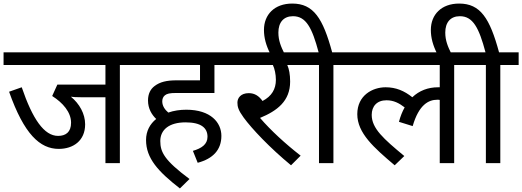

<svg xmlns="http://www.w3.org/2000/svg" viewBox="-20 -916 2932 1078"><path d="M653 -551H757V-622H0V-551H572V-441H302L273 -377C333 -339 379 -286 379 -227C379 -174 349 -153 306 -153C228 -153 163 -247 102 -426L31 -401C115 -163 204 -80 310 -80C390 -80 458 -125 458 -218C458 -277 426 -334 378 -373C390 -371 408 -370 435 -370H572V0H653Z M1063 -69 1090 -2C1176 -25 1223 -75 1223 -153C1223 -228 1163 -300 1026 -300C991 -300 956 -295 925 -284C906 -300 891 -321 891 -347C891 -361 896 -373 906 -381C918 -390 931 -394 972 -394H1184V-551H1288V-622H742V-551H1103V-465H971C916 -465 878 -456 848 -433C825 -416 811 -389 811 -352C811 -306 832 -272 857 -248C822 -220 800 -180 800 -130C800 -27 868 47 990 142L1044 89C903 -16 880 -62 880 -124C880 -188 930 -229 1022 -229C1109 -229 1145 -198 1145 -148C1145 -105 1111 -83 1063 -69Z M1668 -42C1583 -108 1500 -184 1440 -254C1537 -294 1609 -349 1609 -458C1609 -498 1603 -529 1593 -551H1697V-622H1273V-551H1512C1522 -531 1529 -498 1529 -468C1529 -416 1506 -376 1454 -349C1434 -377 1410 -393 1377 -393C1331 -393 1313 -365 1313 -340C1313 -317 1318 -297 1348 -256C1394 -193 1495 -86 1614 12Z M1497 -615H1577C1558 -653 1543 -688 1543 -733C1543 -790 1572 -825 1625 -825C1698 -825 1732 -761 1769 -622H1682V-551H1771V0H1852V-551H1955V-622H1845C1793 -814 1740 -896 1621 -896C1521 -896 1462 -834 1462 -748C1462 -703 1474 -661 1497 -615Z M1941 -551H2449V-426C2446 -426 2443 -426 2440 -426C2383 -426 2334 -407 2295 -370C2250 -406 2203 -426 2145 -426C2072 -426 1986 -381 1986 -275C1986 -169 2079 -87 2196 12L2250 -40C2133 -137 2067 -195 2067 -271C2067 -319 2096 -353 2150 -353C2190 -353 2221 -337 2252 -313C2239 -290 2228 -263 2220 -232L2297 -208C2332 -329 2387 -356 2435 -356C2439 -356 2444 -356 2449 -355V0H2530V-551H2634V-622H1941Z M2434 -615H2514C2495 -653 2480 -688 2480 -733C2480 -790 2509 -825 2562 -825C2635 -825 2669 -761 2706 -622H2619V-551H2708V0H2789V-551H2892V-622H2782C2730 -814 2677 -896 2558 -896C2458 -896 2399 -834 2399 -748C2399 -703 2411 -661 2434 -615Z"/></svg>

Font: Noto Sans Devanagari UI
Style: Regular
Weight: 400
Designer: Jelle Bosma - Monotype Design Team
Foundry: Monotype Imaging Inc.
Version: Version 2.003